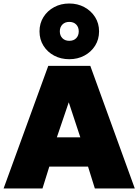

<svg xmlns="http://www.w3.org/2000/svg" viewBox="-22 -1076 789 1096"><path d="M-1.5 0 253.5 -700H493.5L747.5 0H519.5L480.5 -125H259.5L220.5 0ZM302.5 -292H436.5L370.5 -492ZM373.5 -738Q325.5 -738 287 -758.5Q248.5 -779 226 -815Q203.5 -851 203.5 -897Q203.5 -942.5 226 -978.5Q248.5 -1014.5 287 -1035.2Q325.5 -1056 373.5 -1056Q421 -1056 459.5 -1035.2Q498 -1014.5 520.8 -978.5Q543.5 -942.5 543.5 -897Q543.5 -851 520.8 -815Q498 -779 459.5 -758.5Q421 -738 373.5 -738ZM373.5 -843Q398.5 -843 413 -858Q427.5 -873 427.5 -897Q427.5 -921 413 -936Q398.5 -951 373.5 -951Q349 -951 334.2 -936Q319.5 -921 319.5 -897Q319.5 -873 334.2 -858Q349 -843 373.5 -843Z"/></svg>

Font: Geologica Black
Style: Regular
Weight: 900
Designer: Sindre Bremnes, Frode Helland
Foundry: Monokrom Skriftforlag AS
Version: Version 1.010;gftools[0.9.28]